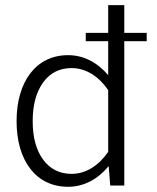

<svg xmlns="http://www.w3.org/2000/svg" viewBox="-20 -715 607 740"><path d="M310.5 -588.4V-556.2H397V-425.3C355.5 -474.1 303.2 -502.4 242.2 -502.4C120.1 -502.4 43.9 -401.9 43.9 -248C43.9 -94.7 119.6 4.9 242.2 4.9C303.2 4.9 356.4 -23.9 398.9 -74.7L404.8 0H459V-556.2H545.4V-588.4H459V-695.3H397V-588.4ZM106 -248C106 -310.1 119.1 -359.4 146 -397C172.9 -434.1 209.5 -452.6 255.9 -452.6C312 -452.6 361.3 -419.9 397 -367.7V-129.9C361.3 -77.6 312 -44.9 255.9 -44.9C209.5 -44.9 172.9 -63.5 146 -100.1C119.1 -136.7 106 -186 106 -248Z"/></svg>

Font: Estedad Light
Style: Regular
Weight: 300
Designer: Amin Abedi
Version: Version 7.3